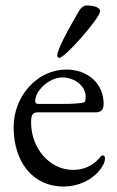

<svg xmlns="http://www.w3.org/2000/svg" viewBox="-20 -669 430 704"><path d="M198 -457C218 -457 347 -603 347 -628C347 -642 323 -649 298 -649C288 -649 277 -641 271 -631C255 -604 190 -493 190 -466C190 -459 193 -457 198 -457ZM213 15C266 15 317 -8 347 -47C359 -62 365 -76 365 -89C365 -95 362 -99 357 -99C353 -99 351 -98 346 -91C321 -62 288 -46 248 -46C163 -46 94 -124 94 -220C94 -249 100 -257 119 -257H330C351 -257 360 -267 360 -288C360 -362 303 -414 223 -414C118 -414 30 -318 30 -203C30 -72 103 15 213 15ZM121 -288C113 -288 109 -291 109 -298C109 -338 162 -385 208 -385C255 -385 294 -353 294 -315C294 -301 292 -294 286 -293C264 -289 244 -288 212 -288Z"/></svg>

Font: EB Garamond
Style: Regular
Weight: 400
Designer: Georg Duffner and Octavio Pardo
Foundry: Georg Duffner
Version: Version 1.000;PS 001.000;hotconv 1.0.88;makeotf.lib2.5.64775